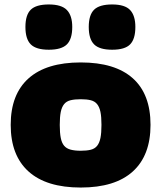

<svg xmlns="http://www.w3.org/2000/svg" viewBox="-20 -830 722 861"><path d="M199 -607Q142 -607 118 -631Q94 -655 94 -709Q94 -763 118 -786.5Q142 -810 199 -810Q256 -810 280 -785Q304 -760 304 -709Q304 -655 280 -631Q256 -607 199 -607ZM483 -607Q426 -607 402 -631Q378 -655 378 -709Q378 -763 402 -786.5Q426 -810 483 -810Q540 -810 563.5 -785Q587 -760 587 -709Q587 -655 563.5 -631Q540 -607 483 -607ZM342 11Q188 11 108 -61Q28 -133 28 -270Q28 -407 108 -478.5Q188 -550 342 -550Q496 -550 575.5 -479Q655 -408 655 -270Q655 -133 575.5 -61Q496 11 342 11ZM342 -154Q369 -154 387 -158.5Q405 -163 415.5 -176Q426 -189 430.5 -211.5Q435 -234 435 -270Q435 -306 430.5 -328Q426 -350 415.5 -363Q405 -376 387 -380.5Q369 -385 342 -385Q315 -385 296.5 -380.5Q278 -376 267.5 -363Q257 -350 252.5 -328Q248 -306 248 -270Q248 -234 252.5 -211.5Q257 -189 267.5 -176.5Q278 -164 296.5 -159Q315 -154 342 -154Z"/></svg>

Font: Plata Sans Black
Style: Regular
Weight: 900
Designer: Pablo Impallari, Andres Torresi, & Cristiano Sobral
Foundry: Pablo Impallari, Andres Torresi, & Cristiano Sobral
Version: Version 1.00;December 28, 2019;FontCreator 12.0.0.2547 64-bi